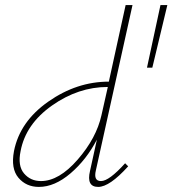

<svg xmlns="http://www.w3.org/2000/svg" viewBox="-20 -731 678 755"><path d="M501 -711 357 -61Q347 -19 377 -19Q409 -19 472 -89L484 -77Q411 4 366 4Q319 4 334 -59L361 -182Q320 -103 257.5 -49.5Q195 4 133 4Q83 4 52.5 -32Q22 -68 35 -137Q58 -253 170 -331.5Q282 -410 408 -410L474 -711ZM611 -711H638L579 -465H558ZM141 -19Q212 -19 285.5 -103.5Q359 -188 379 -278L404 -389H403Q288 -389 184.5 -316Q81 -243 61 -137Q49 -79 74.5 -49Q100 -19 141 -19Z"/></svg>

Font: EauTestText Extralight
Style: Italic
Weight: 250
Italic angle: -12°
Designer: Christian Thalmann (Catharsis Fonts)
Version: Version 0.001;PS 000.001;hotconv 1.0.88;makeotf.lib2.5.64775